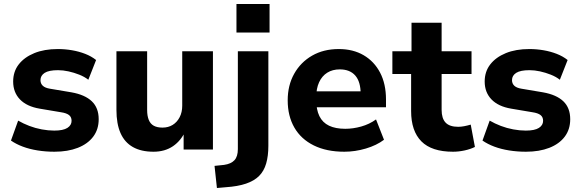

<svg xmlns="http://www.w3.org/2000/svg" viewBox="-20 -750 2910 963"><path d="M253 11Q209 11 168.5 4.5Q128 -2 94.5 -14.5Q61 -27 35 -45L71 -145Q97 -130 127 -118.5Q157 -107 189.5 -101Q222 -95 252 -95Q297 -95 318 -108.5Q339 -122 339 -144Q339 -163 326 -173Q313 -183 286 -187L179 -205Q114 -216 80 -251.5Q46 -287 46 -341Q46 -391 74 -427Q102 -463 152 -483.5Q202 -504 270 -504Q306 -504 341 -498Q376 -492 407 -480Q438 -468 462 -449L423 -350Q404 -365 377.5 -375.5Q351 -386 323.5 -392Q296 -398 271 -398Q225 -398 204 -384.5Q183 -371 183 -348Q183 -331 194.5 -320Q206 -309 231 -305L338 -287Q406 -275 440.5 -242Q475 -209 475 -152Q475 -101 447.5 -64.5Q420 -28 370 -8.5Q320 11 253 11Z M750 11Q688 11 646.5 -12.5Q605 -36 584.5 -82.5Q564 -129 564 -199V-493H718V-198Q718 -169 726 -149Q734 -129 751 -119.5Q768 -110 795 -110Q824 -110 846 -123.5Q868 -137 881 -162Q894 -187 894 -220V-493H1048V0H901V-97H912Q889 -45 848 -17Q807 11 750 11Z M1166 -587V-730H1332V-587ZM1068 193 1056 82 1104 77Q1139 72 1156 53.5Q1173 35 1173 -2V-493H1326V-19Q1326 32 1315 70Q1304 108 1279.5 132.5Q1255 157 1214 171Q1173 185 1113 189Z M1707 11Q1618 11 1554 -20.5Q1490 -52 1456.5 -110Q1423 -168 1423 -247Q1423 -322 1455.5 -380Q1488 -438 1545.5 -471Q1603 -504 1679 -504Q1751 -504 1804 -473Q1857 -442 1886.5 -385.5Q1916 -329 1916 -251V-212H1548V-292H1804L1789 -278Q1789 -340 1762 -371Q1735 -402 1684 -402Q1648 -402 1621.5 -385.5Q1595 -369 1580.5 -337.5Q1566 -306 1566 -261V-251Q1566 -200 1582 -167.5Q1598 -135 1630.5 -119.5Q1663 -104 1712 -104Q1751 -104 1792 -115.5Q1833 -127 1866 -151L1906 -49Q1869 -21 1815 -5Q1761 11 1707 11Z M2252 11Q2145 11 2093.5 -41Q2042 -93 2042 -193V-379H1948V-493H2044V-636H2195V-493H2345V-379H2195V-199Q2195 -156 2215 -135Q2235 -114 2278 -114Q2292 -114 2308 -117Q2324 -120 2341 -125L2362 -13Q2340 -2 2310.5 4.5Q2281 11 2252 11Z M2618 11Q2574 11 2533.5 4.5Q2493 -2 2459.5 -14.5Q2426 -27 2400 -45L2436 -145Q2462 -130 2492 -118.5Q2522 -107 2554.5 -101Q2587 -95 2617 -95Q2662 -95 2683 -108.5Q2704 -122 2704 -144Q2704 -163 2691 -173Q2678 -183 2651 -187L2544 -205Q2479 -216 2445 -251.5Q2411 -287 2411 -341Q2411 -391 2439 -427Q2467 -463 2517 -483.5Q2567 -504 2635 -504Q2671 -504 2706 -498Q2741 -492 2772 -480Q2803 -468 2827 -449L2788 -350Q2769 -365 2742.5 -375.5Q2716 -386 2688.5 -392Q2661 -398 2636 -398Q2590 -398 2569 -384.5Q2548 -371 2548 -348Q2548 -331 2559.5 -320Q2571 -309 2596 -305L2703 -287Q2771 -275 2805.5 -242Q2840 -209 2840 -152Q2840 -101 2812.5 -64.5Q2785 -28 2735 -8.5Q2685 11 2618 11Z"/></svg>

Font: Nunito Sans 11pt ExtraBold
Style: Regular
Weight: 800
Version: Version 3.101;gftools[0.9.27]